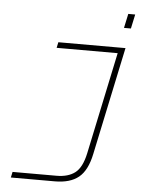

<svg xmlns="http://www.w3.org/2000/svg" viewBox="-57 -744 715 940"><g transform="rotate(5 300.0 -274.0)"><path d="M32 150 38 122H254Q311 122 345 96Q379 70 394 0L500 -502H200L206 -530H536L424 0Q407 82 365 116Q323 150 248 150ZM520 -628 535 -698H569L554 -628Z"/></g></svg>

Font: Geist Mono Thin
Style: Italic
Weight: 100
Italic angle: -12°
Monospace: yes
Designer: Basement.studio, Andrés Briganti, Mateo Zaragoza
Foundry: Basement.studio, Vercel, Andrés Briganti, Guido Ferreyra, Mateo Zaragoza
Version: Version 1.500; ttfautohint (v1.8.4.7-5d5b)